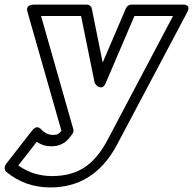

<svg xmlns="http://www.w3.org/2000/svg" viewBox="-149 -592 845 841"><path d="M-123 127 -7.8 -21Q12.2 -45.4 30.8 -25.9Q54.2 -1 83 -1Q97.2 -1 104.5 -4.6Q111.8 -8.3 118.2 -17.1L120.1 -19L-27.8 -537.1Q-28.3 -538.6 -29.1 -540.8Q-29.8 -543 -30.3 -549.1Q-30.8 -555.2 -28.6 -559.8Q-26.4 -564.5 -19.3 -568.1Q-12.2 -571.8 0 -571.8H231Q239.3 -571.8 245.4 -566.9Q251.5 -562 252.9 -555.2L300.8 -317.9L401.9 -554.2Q409.7 -571.8 428.2 -571.8H651.9Q651.9 -571.3 655.8 -571.8Q659.7 -572.3 664.3 -570.6Q668.9 -568.8 672.9 -565.9Q676.8 -563 676.5 -555.7Q676.3 -548.3 670.9 -538.1L360.8 46.9Q261.2 229 71.8 229Q-39.6 229 -122.1 160.2Q-128.4 154.3 -128.7 144.8Q-128.9 135.3 -123 127ZM-68.8 132.8Q-3.9 179.2 79.1 179.2Q160.6 179.2 217.5 143.6Q274.4 107.9 317.9 28.8L608.9 -522H439.9L314 -228Q306.2 -209.5 294.2 -209.2Q282.2 -209 274.4 -217.8L266.1 -227.1L206.1 -522H30.8L171.9 -26.9Q175.3 -15.1 167 -3.9L157.2 8.8Q127.4 48.8 76.2 48.8Q39.1 48.8 12.2 28.8Z"/></svg>

Font: Trueno Black Outline
Style: Italic
Weight: 900
Width: 6
Designer: Julieta Ulanovsky
Foundry: Julieta Ulanovsky
Version: Version 3.001b | FøM Fix